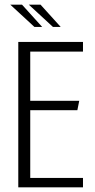

<svg xmlns="http://www.w3.org/2000/svg" viewBox="-20 -799 404 819"><path d="M58 -620H334V-579H109V-369H318L310 -329H109V-40H334V0H58ZM127 -684 24 -779H74L160 -684ZM206 -684 103 -779H153L239 -684Z"/></svg>

Font: Smooch Sans Thin
Style: Regular
Weight: 400
Version: Version 1.010